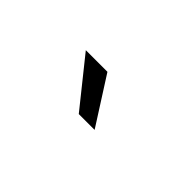

<svg xmlns="http://www.w3.org/2000/svg" viewBox="1 -913 540 540"><g transform="rotate(45 271.0 -643.5)"><path d="M160 -714H246L336 -573H273Z"/></g></svg>

Font: Myanmar Sanpya
Style: Regular
Weight: 400
Designer: Danh Hong
Foundry: Google Inc.
Version: Version 2.00 November 22, 2015